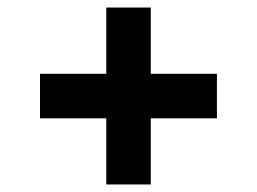

<svg xmlns="http://www.w3.org/2000/svg" viewBox="-20 -550 674 504"><path d="M258.9 -530.2H375.8V-65.8H258.9ZM85 -356.3H549.4V-239.4H85Z"/></svg>

Font: Oak Sans Light
Style: Regular
Weight: 400
Designer: Erik Kennedy, Walven
Foundry: Erik Kennedy, Walven
Version: Version 1.100;Glyphs 3.1.2 (3151)